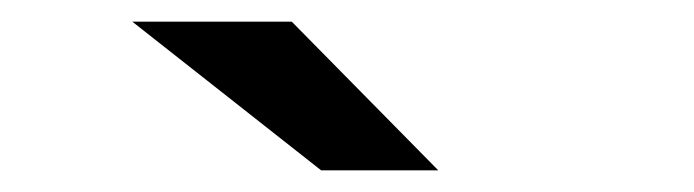

<svg xmlns="http://www.w3.org/2000/svg" viewBox="-20 -764 640 177"><path d="M102 -744H249L384 -607H276Z"/></svg>

Font: CMG Sans SemiBold
Style: Regular
Weight: 600
Designer: Julieta Ulanovsky
Foundry: Julieta Ulanovsky
Version: Version 7.200